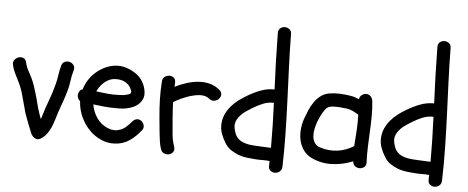

<svg xmlns="http://www.w3.org/2000/svg" viewBox="-54 -909 2725 1119"><g transform="rotate(5 1308.5 -349.5)"><path d="M108.4 -141.6Q100.6 -167 94.2 -193.4Q87.9 -219.7 80.1 -245.1Q69.3 -287.1 47.9 -329.1Q37.1 -350.6 26.4 -372.6Q15.6 -394.5 10.7 -418Q6.8 -436.5 17.1 -448.7Q27.3 -460.9 41 -464.8Q54.7 -468.8 68.4 -462.9Q82 -457 85.9 -438.5Q90.8 -415 102.1 -394.5Q113.3 -374 124 -352.5Q134.8 -330.1 142.6 -306.6Q150.4 -283.2 157.2 -259.8Q165 -234.4 171.4 -207.5Q177.7 -180.7 186.5 -155.3Q189.5 -145.5 192.9 -136.2Q196.3 -127 200.2 -117.2Q210 -145.5 215.8 -166.5Q221.7 -187.5 229.5 -207Q240.2 -236.3 250 -265.1Q259.8 -293.9 267.6 -324.2Q275.4 -352.5 279.3 -381.3Q283.2 -410.2 291 -438.5Q295.9 -456.1 310.5 -461.9Q325.2 -467.8 338.9 -463.9Q352.5 -460 361.8 -447.8Q371.1 -435.5 366.2 -418Q356.4 -385.7 352.5 -353Q348.6 -320.3 338.9 -289.1Q330.1 -257.8 318.8 -227.1Q307.6 -196.3 296.9 -165Q290 -143.6 283.2 -120.6Q276.4 -97.7 267.1 -76.2Q257.8 -54.7 244.1 -36.1Q230.5 -17.6 210 -4.9Q191.4 5.9 175.8 -2.9Q160.2 -11.7 152.3 -28.3Q140.6 -56.6 129.4 -85Q118.2 -113.3 108.4 -141.6Z M460.9 -378.9Q479.5 -404.3 505.4 -423.8Q531.2 -443.4 560.5 -454.6Q589.8 -465.8 621.1 -466.3Q652.3 -466.8 683.6 -454.1Q713.9 -442.4 738.3 -422.4Q762.7 -402.3 776.4 -371.1Q787.1 -347.7 789.1 -320.3Q791 -293 774.4 -270.5Q759.8 -250 738.8 -239.3Q717.8 -228.5 693.8 -223.6Q669.9 -218.8 645 -218.8Q620.1 -218.8 597.7 -219.7Q572.3 -220.7 547.4 -223.6Q522.5 -226.6 497.1 -229.5Q504.9 -185.5 528.3 -151.4Q551.8 -117.2 591.8 -99.6Q602.5 -95.7 608.4 -93.8Q611.3 -92.8 613.8 -92.3Q616.2 -91.8 619.1 -91.8Q627 -90.8 632.3 -90.3Q637.7 -89.8 642.6 -90.8Q649.4 -91.8 651.9 -92.3Q654.3 -92.8 657.2 -93.8Q668 -96.7 676.3 -100.6Q684.6 -104.5 696.3 -113.3Q702.1 -118.2 711.9 -127.9Q721.7 -137.7 728.5 -145.5Q738.3 -159.2 752.4 -164.1Q766.6 -168.9 781.2 -160.2Q793.9 -152.3 799.3 -136.2Q804.7 -120.1 794.9 -106.4Q766.6 -68.4 728 -41.5Q689.5 -14.6 639.6 -12.7Q599.6 -10.7 562.5 -26.9Q525.4 -43 497.1 -70.3Q461.9 -104.5 441.4 -149.4Q420.9 -194.3 418.9 -241.2Q410.2 -248 405.8 -258.3Q401.4 -268.6 402.8 -279.3Q404.3 -290 410.2 -299.3Q416 -308.6 427.7 -311.5Q438.5 -347.7 460.9 -378.9ZM695.3 -355.5Q684.6 -369.1 662.1 -379.9Q643.6 -387.7 618.7 -387.7Q593.8 -387.7 576.2 -378.9Q553.7 -368.2 536.1 -349.1Q518.6 -330.1 507.8 -306.6Q531.2 -303.7 554.7 -300.8Q578.1 -297.9 601.6 -296.9Q614.3 -296.9 627 -296.9Q639.6 -296.9 652.3 -297.9Q656.2 -297.9 659.7 -298.3Q663.1 -298.8 667 -298.8Q675.8 -300.8 680.2 -301.3Q684.6 -301.8 689.5 -303.7Q693.4 -304.7 699.2 -306.6Q704.1 -308.6 705.1 -309.6Q706.1 -310.5 708 -311.5L710.9 -323.2Q709 -327.1 708.5 -330.6Q708 -334 706.1 -336.9Q705.1 -339.8 701.7 -345.7Q698.2 -351.6 695.3 -355.5Z M883.8 -397.5Q884.8 -416 897.5 -425.3Q910.2 -434.6 924.8 -434.6Q939.5 -434.6 950.7 -425.3Q961.9 -416 960.9 -397.5Q960.9 -391.6 960.4 -385.3Q960 -378.9 960 -373Q991.2 -388.7 1025.9 -399.9Q1060.5 -411.1 1095.2 -414.1Q1129.9 -417 1162.6 -408.7Q1195.3 -400.4 1222.7 -377Q1236.3 -364.3 1234.9 -349.6Q1233.4 -335 1223.1 -324.7Q1212.9 -314.5 1197.3 -312Q1181.6 -309.6 1167 -321.3Q1156.2 -330.1 1143.1 -334Q1129.9 -337.9 1114.7 -337.4Q1099.6 -336.9 1084.5 -334Q1069.3 -331.1 1055.7 -327.1Q1003.9 -310.5 959 -283.2Q960.9 -235.4 964.8 -187.5Q968.8 -147.5 971.7 -105Q974.6 -62.5 988.3 -24.4Q994.1 -6.8 985.8 5.4Q977.5 17.6 963.4 21.5Q949.2 25.4 934.1 19.5Q918.9 13.7 913.1 -3.9Q905.3 -26.4 902.3 -49.8Q899.4 -73.2 896.5 -96.7Q894.5 -119.1 892.1 -142.1Q889.6 -165 887.7 -187.5Q882.8 -240.2 881.3 -292.5Q879.9 -344.7 883.8 -397.5Z M1383.8 -356.4Q1418.9 -377.9 1459.5 -393.6Q1500 -409.2 1542 -408.2Q1538.1 -491.2 1535.6 -573.2Q1533.2 -655.3 1532.2 -738.3Q1532.2 -756.8 1543.9 -766.1Q1555.7 -775.4 1570.3 -775.4Q1585 -775.4 1597.2 -766.1Q1609.4 -756.8 1609.4 -738.3Q1610.4 -641.6 1614.3 -544.4Q1618.2 -447.3 1622.1 -350.6Q1626 -253.9 1627.9 -156.7Q1629.9 -59.6 1627 37.1Q1626 55.7 1613.3 65.4Q1600.6 75.2 1585.9 75.2Q1571.3 75.2 1559.6 65.9Q1547.9 56.6 1548.8 37.1Q1548.8 30.3 1548.8 23.4Q1548.8 16.6 1549.8 9.8Q1540 8.8 1530.8 8.3Q1521.5 7.8 1512.7 7.8Q1501 7.8 1489.3 7.8Q1477.5 7.8 1466.8 6.8Q1441.4 4.9 1416 2Q1390.6 -1 1366.2 -9.8Q1341.8 -19.5 1320.3 -33.7Q1298.8 -47.9 1285.2 -71.3Q1269.5 -95.7 1259.3 -124Q1249 -152.3 1251 -182.6Q1252.9 -212.9 1264.6 -238.3Q1276.4 -263.7 1294.4 -285.2Q1312.5 -306.6 1335.4 -324.2Q1358.4 -341.8 1383.8 -356.4ZM1550.8 -67.4Q1550.8 -198.2 1544.9 -330.1Q1512.7 -332 1481 -318.8Q1449.2 -305.7 1422.9 -289.1Q1408.2 -280.3 1391.1 -269Q1374 -257.8 1359.9 -243.7Q1345.7 -229.5 1336.9 -212.9Q1328.1 -196.3 1328.1 -176.8Q1329.1 -159.2 1335.9 -139.2Q1342.8 -119.1 1354.5 -106.4Q1366.2 -93.8 1380.9 -87.4Q1395.5 -81.1 1412.1 -77.1Q1431.6 -73.2 1449.7 -72.3Q1467.8 -71.3 1487.3 -70.3Q1502.9 -70.3 1518.6 -68.8Q1534.2 -67.4 1550.8 -67.4Z M1797.9 -26.4Q1764.6 -41 1745.6 -66.9Q1726.6 -92.8 1719.2 -124Q1711.9 -155.3 1714.8 -189Q1717.8 -222.7 1728.5 -253.9Q1737.3 -278.3 1748.5 -304.7Q1759.8 -331.1 1775.4 -353.5Q1791 -376 1812.5 -392.1Q1834 -408.2 1863.3 -413.1Q1893.6 -418 1924.3 -416.5Q1955.1 -415 1985.4 -410.2Q1999 -408.2 2011.7 -403.8Q2024.4 -399.4 2037.1 -394.5Q2038.1 -409.2 2050.3 -418.9Q2062.5 -428.7 2076.2 -428.7Q2092.8 -428.7 2103 -417.5Q2113.3 -406.2 2115.2 -390.6Q2120.1 -345.7 2119.6 -300.8Q2119.1 -255.9 2116.7 -210.9Q2114.3 -166 2112.8 -121.1Q2111.3 -76.2 2113.3 -31.2Q2114.3 -12.7 2102.1 -3.4Q2089.8 5.9 2075.2 5.9Q2060.5 5.9 2048.3 -3.4Q2036.1 -12.7 2035.2 -31.2Q1979.5 -7.8 1917 -4.4Q1854.5 -1 1797.9 -26.4ZM1804.7 -238.3Q1798.8 -220.7 1793.9 -198.2Q1789.1 -175.8 1791 -155.3Q1793 -134.8 1803.7 -117.7Q1814.5 -100.6 1838.9 -93.8Q1888.7 -78.1 1939 -85Q1989.3 -91.8 2033.2 -120.1Q2037.1 -168 2039.6 -212.9Q2042 -257.8 2041 -303.7Q2024.4 -314.5 2007.3 -322.8Q1990.2 -331.1 1969.7 -334Q1949.2 -336.9 1926.3 -338.4Q1903.3 -339.8 1881.8 -337.9Q1879.9 -337.9 1871.6 -335.4Q1863.3 -333 1862.3 -332Q1852.5 -327.1 1844.7 -316.4Q1832 -298.8 1822.3 -278.8Q1812.5 -258.8 1804.7 -238.3Z M2317.4 -356.4Q2352.5 -377.9 2393.1 -393.6Q2433.6 -409.2 2475.6 -408.2Q2471.7 -491.2 2469.2 -573.2Q2466.8 -655.3 2465.8 -738.3Q2465.8 -756.8 2477.5 -766.1Q2489.3 -775.4 2503.9 -775.4Q2518.6 -775.4 2530.8 -766.1Q2543 -756.8 2543 -738.3Q2543.9 -641.6 2547.9 -544.4Q2551.8 -447.3 2555.7 -350.6Q2559.6 -253.9 2561.5 -156.7Q2563.5 -59.6 2560.5 37.1Q2559.6 55.7 2546.9 65.4Q2534.2 75.2 2519.5 75.2Q2504.9 75.2 2493.2 65.9Q2481.4 56.6 2482.4 37.1Q2482.4 30.3 2482.4 23.4Q2482.4 16.6 2483.4 9.8Q2473.6 8.8 2464.4 8.3Q2455.1 7.8 2446.3 7.8Q2434.6 7.8 2422.9 7.8Q2411.1 7.8 2400.4 6.8Q2375 4.9 2349.6 2Q2324.2 -1 2299.8 -9.8Q2275.4 -19.5 2253.9 -33.7Q2232.4 -47.9 2218.8 -71.3Q2203.1 -95.7 2192.9 -124Q2182.6 -152.3 2184.6 -182.6Q2186.5 -212.9 2198.2 -238.3Q2210 -263.7 2228 -285.2Q2246.1 -306.6 2269 -324.2Q2292 -341.8 2317.4 -356.4ZM2484.4 -67.4Q2484.4 -198.2 2478.5 -330.1Q2446.3 -332 2414.6 -318.8Q2382.8 -305.7 2356.4 -289.1Q2341.8 -280.3 2324.7 -269Q2307.6 -257.8 2293.5 -243.7Q2279.3 -229.5 2270.5 -212.9Q2261.7 -196.3 2261.7 -176.8Q2262.7 -159.2 2269.5 -139.2Q2276.4 -119.1 2288.1 -106.4Q2299.8 -93.8 2314.5 -87.4Q2329.1 -81.1 2345.7 -77.1Q2365.2 -73.2 2383.3 -72.3Q2401.4 -71.3 2420.9 -70.3Q2436.5 -70.3 2452.1 -68.8Q2467.8 -67.4 2484.4 -67.4Z"/></g></svg>

Font: Schoolbell
Style: Regular
Weight: 400
Designer: Font Diner, Inc
Foundry: Font Diner, Inc
Version: Version 1.000